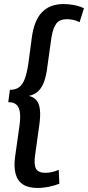

<svg xmlns="http://www.w3.org/2000/svg" viewBox="-20 -826 436 951"><path d="M166 105Q120 105 93 87Q66 69 57 34Q48 -1 55 -51L75 -193Q82 -239 79 -266.5Q76 -294 62 -307Q48 -320 21 -320L29 -381Q57 -381 74.5 -394Q92 -407 102.5 -435Q113 -463 120 -508L139 -650Q147 -701 166 -735.5Q185 -770 217 -788Q249 -806 294 -806Q322 -806 349 -800.5Q376 -795 396 -785L374 -716Q361 -723 344.5 -727Q328 -731 312 -731Q276 -731 259.5 -710Q243 -689 235 -642L215 -499Q210 -454 199 -423Q188 -392 169.5 -374.5Q151 -357 123 -351Q148 -345 161.5 -328Q175 -311 178 -280.5Q181 -250 174 -202L154 -59Q147 -12 158 9Q169 30 205 30Q221 30 238.5 26Q256 22 271 15L274 84Q251 93 222.5 99Q194 105 166 105Z"/></svg>

Font: Pathway Extreme Condensed Medium
Style: Italic
Weight: 500
Width: 3
Italic angle: -8°
Version: Version 1.001;gftools[0.9.26]